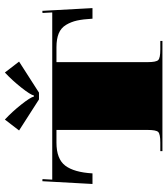

<svg xmlns="http://www.w3.org/2000/svg" viewBox="31 -721 690 792"><g transform="rotate(-90 376.0 -325.0)"><path d="M389.9 -509.2H361.9L233.8 -591.3L278.8 -649.9Q311.6 -619.3 341.1 -581.9Q370.6 -544.6 373.7 -530.2H378.1Q381.1 -544.6 410.6 -581.9Q440.1 -619.3 472.9 -649.9L517.9 -591.3ZM31 -454.5H720.7L718.5 -494.8L727.3 -495.2L738.6 -288.5H694.9Q692.7 -327.4 687.3 -352.1Q681.8 -376.7 669.4 -397.5Q656.9 -418.3 634.2 -427.7Q611.5 -437.1 576.9 -437.1H515.7V-61.2Q515.7 -25.8 524.3 -17.3Q532.8 -8.7 568.2 -8.7H603.1V0H148.6V-8.7H183.6Q219 -8.7 227.5 -17.3Q236 -25.8 236 -61.2V-437.1H183.6Q116.3 -437.1 88.7 -400.8Q61.2 -364.5 56.8 -288.5H13.1L24.5 -495.2L33.2 -494.8Z"/></g></svg>

Font: FoglihtenBlackPcs
Style: BlackPcs
Weight: 900
Version: Version 0.75